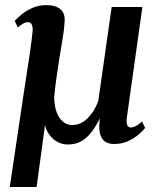

<svg xmlns="http://www.w3.org/2000/svg" viewBox="-20 -564 628 766"><path d="M126 182H19L72 -174Q80 -227 87.2 -273.5Q94.5 -320 100.5 -361.8Q106.5 -403.5 110.5 -444Q110.5 -460.5 105.5 -468Q100.5 -475.5 92 -475.5Q82 -475.5 72 -469.8Q62 -464 51.5 -454L38.5 -480.5Q49 -492 66.8 -506.8Q84.5 -521.5 109.5 -532.5Q134.5 -543.5 166.5 -543.5Q200 -543.5 219.8 -528.2Q239.5 -513 238 -480.5Q236.5 -449 229.8 -409.5Q223 -370 216.5 -329.5Q213 -305.5 209.8 -284.5Q206.5 -263.5 204 -244.8Q201.5 -226 199.5 -208.8Q197.5 -191.5 196 -174.5Q196.5 -151.5 201.2 -131.8Q206 -112 215.2 -97.2Q224.5 -82.5 237.5 -74Q250.5 -65.5 267 -65Q301.5 -65 328.8 -91.5Q356 -118 372 -160.5L425.5 -536H548L486 -94.5Q483.5 -75 487.5 -65.2Q491.5 -55.5 502 -55.5Q512 -55.5 524 -62.2Q536 -69 546.5 -79.5L559 -53.5Q551 -43 533.5 -27.8Q516 -12.5 491 -1Q466 10.5 435 10.5Q411.5 10.5 397.2 -0.5Q383 -11.5 378.2 -34.5Q373.5 -57.5 378.5 -92.5Q364 -62 346 -38.2Q328 -14.5 305 -1Q282 12.5 251 12.5Q229 12.5 210 2.5Q191 -7.5 178 -25Q165 -42.5 159.5 -64.5Z"/></svg>

Font: Merriweather 72pt SemiBold
Style: Italic
Weight: 600
Italic angle: -7.8°
Version: Version 2.101